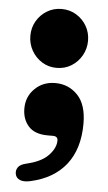

<svg xmlns="http://www.w3.org/2000/svg" viewBox="-52 -547 445 789"><g transform="rotate(5 170.0 -152.5)"><path d="M170 -268.5Q137 -268.5 110 -285.2Q83 -302 67.2 -330Q51.5 -358 51.5 -390.5Q51.5 -424 67.2 -451.2Q83 -478.5 110 -495Q137 -511.5 170 -511.5Q204 -511.5 231 -495Q258 -478.5 273.8 -451.2Q289.5 -424 289.5 -390.5Q289.5 -358 273.8 -330Q258 -302 231 -285.2Q204 -268.5 170 -268.5ZM158 11Q104.5 11 78.8 -17.8Q53 -46.5 53 -91Q53 -140 86.8 -173Q120.5 -206 171 -206Q226 -206 263.2 -167.2Q300.5 -128.5 300.5 -49.5Q300.5 54.5 249.8 119Q199 183.5 103.5 204.5Q76 210.5 60.2 203.5Q44.5 196.5 41.5 180.5Q38.5 165.5 47 152.8Q55.5 140 82 134Q142.5 120 171.2 89.8Q200 59.5 200 28.5Q200 11 179.5 11Z"/></g></svg>

Font: Fraunces 9pt Soft Black
Style: Regular
Weight: 900
Version: Version 1.000;[b76b70a41]